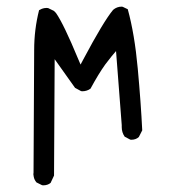

<svg xmlns="http://www.w3.org/2000/svg" viewBox="-20 -431 540 576"><path d="M109.4 125Q123 125 131.8 117.7L142.1 95.7L144 -253.4L205.1 -167.5L223.1 -157.7Q225.1 -157.2 226.6 -157.2Q240.7 -157.2 251.5 -165Q275.9 -210 295.9 -237.8Q305.2 -250 314.9 -262.2L328.1 -277.8L345.2 -55.7Q345.2 -52.2 345.2 -49.8Q345.2 -33.7 354 -21L370.6 -12.2Q372.1 -11.7 373.5 -11.7Q387.7 -11.7 396.5 -20L406.7 -40Q402.8 -121.1 393.3 -225.1Q383.8 -329.1 363.3 -403.3L348.1 -410.6Q346.7 -411.1 345.2 -411.1Q330.6 -411.1 319.3 -401.4Q290.5 -366.7 230 -252.9L221.7 -237.3L214.8 -253.4Q170.9 -359.4 147.9 -392.1L141.6 -398.4L124.5 -406.7Q122.6 -407.2 120.1 -407.2Q117.7 -407.2 113.8 -406.7Q105 -405.3 97.2 -400.4Q82.5 -342.3 82.5 -281.2L80.6 86.9Q80.1 88.9 80.1 91.8Q80.1 94.7 81.1 98.6Q82.5 107.9 89.4 116.2L106 124.5Q107.9 125 109.4 125Z"/></svg>

Font: NaikaiFont
Style: Light
Weight: 300
Version: Version 1.89